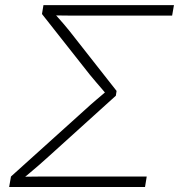

<svg xmlns="http://www.w3.org/2000/svg" viewBox="-20 -748 716 768"><path d="M16.6 0 23.9 -42 315.4 -304.7Q328.6 -316.9 341.6 -328.4Q354.5 -339.8 366.9 -350.3Q379.4 -360.8 390.9 -370.6Q402.3 -380.4 413.1 -389.6L409.2 -366.7Q399.9 -377.9 388.4 -391.4Q377 -404.8 364.3 -419.4Q351.6 -434.1 338.9 -449.7L147.9 -691.9L153.8 -727.5H675.8L668.5 -685.5H291.5Q264.2 -685.5 239.7 -685.8Q215.3 -686 193.4 -686.5L194.8 -697.3Q202.6 -688.5 212.4 -677.5Q222.2 -666.5 233.4 -653.6Q244.6 -640.6 256.8 -625.5L446.3 -384.3L443.4 -365.2L172.9 -120.6Q153.3 -102.5 134.8 -86.7Q116.2 -70.8 99.4 -56.6Q82.5 -42.5 67.4 -29.8L69.8 -41Q96.7 -41.5 125 -41.7Q153.3 -42 185.1 -42H566.9L560.1 0Z"/></svg>

Font: Inter ExtraLight
Style: Italic
Weight: 250
Italic angle: -9.3988°
Designer: Rasmus Andersson
Foundry: rsms
Version: Version 4.001;git-66647c0bb